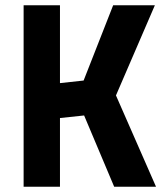

<svg xmlns="http://www.w3.org/2000/svg" viewBox="-20 -710 633 730"><path d="M414.1 0 299.8 -271 208 -261.2V0H69.8V-689.9H208V-394L297.9 -403.8L410.2 -689.9H568.8L420.9 -347.2L573.2 0Z"/></svg>

Font: TitilliumText25L
Style: 999 wt
Weight: 900
Designer: Accademia di Belle Arti di Urbino and others
Foundry: Accademia di Belle Arti di Urbino and others.
Version: Version 25.000